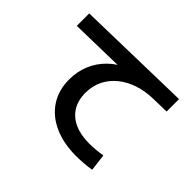

<svg xmlns="http://www.w3.org/2000/svg" viewBox="-155 -1001 1310 1310"><g transform="rotate(45 500.0 -346.0)"><path d="M693.3 40Q571 40 480.2 -1.2Q389.3 -42.3 339.8 -118.2Q290.4 -194 290.4 -296.7Q290.4 -373.4 318 -439.2Q345.7 -505 397.2 -555.4Q448.7 -605.7 519.4 -633.4L531.4 -602L69 -591.7V-711.7L915.7 -731.7V-611.7L788.7 -608.7Q713.3 -607 648.6 -585.5Q584 -564 535.5 -524.7Q486.9 -485.4 460.1 -431.3Q433.3 -377.3 433.3 -310Q433.3 -238.7 464.4 -188Q495.6 -137.3 554.3 -110.5Q613 -83.6 694.7 -83.6Q723 -83.6 758.8 -86.6Q794.7 -89.6 822.3 -94.9L837.3 28.3Q804 34 765.3 37Q726.7 40 693.3 40Z"/></g></svg>

Font: M PLUS 1 Thin
Style: Regular
Weight: 100
Designer: Coji Morishita
Foundry: UNDERFOREST DESIGN
Version: Version 1.001